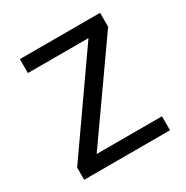

<svg xmlns="http://www.w3.org/2000/svg" viewBox="-130 -643 727 752"><g transform="rotate(-30 234.0 -267.5)"><path d="M428.2 0H40V-55.2L332 -472.2H58.1V-535.2H420.9V-472.2L132.8 -63H428.2Z"/></g></svg>

Font: f0_57812 
Style: Regular
Weight: 400
Foundry: Ascender Corporation
Version: Version 1.10